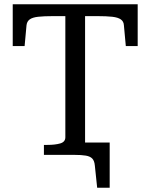

<svg xmlns="http://www.w3.org/2000/svg" viewBox="-20 -730 709 905"><path d="M288 -83V-654H230Q187 -654 160 -651Q133 -648 120 -638.5Q107 -629 105 -611L96 -513H40V-710H629V-513H573L564 -611Q563 -629 549.5 -638.5Q536 -648 509 -651Q482 -654 439 -654H381V-58H497V155H438L427 50Q425 28 415 17.5Q405 7 384.5 3.5Q364 0 330 0H187V-47H203Q240 -47 264 -54Q288 -61 288 -83Z"/></svg>

Font: Roboto Serif 20pt
Style: Regular
Weight: 400
Designer: Greg Gazdowicz
Foundry: Commercial Type
Version: Version 1.008